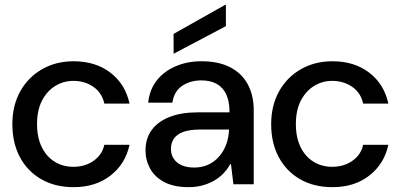

<svg xmlns="http://www.w3.org/2000/svg" viewBox="-20 -761 1655 793"><path d="M284 12Q207 12 150 -21Q93 -54 62 -112.5Q31 -171 31 -248Q31 -325 63.5 -383.5Q96 -442 153.5 -475Q211 -508 284 -508Q375 -508 436.5 -460.5Q498 -413 515 -333H411Q401 -378 365.5 -402.5Q330 -427 283 -427Q243 -427 209 -406.5Q175 -386 154 -346.5Q133 -307 133 -248Q133 -205 144.5 -172.5Q156 -140 176.5 -117.5Q197 -95 224 -83.5Q251 -72 283 -72Q315 -72 341.5 -83Q368 -94 386.5 -114.5Q405 -135 411 -163H515Q498 -84 436.5 -36Q375 12 284 12Z M759 12Q699 12 659.5 -8.5Q620 -29 600.5 -64Q581 -99 581 -140Q581 -189 606.5 -224Q632 -259 680.5 -278Q729 -297 797 -297H928Q928 -342 914.5 -371Q901 -400 875 -414.5Q849 -429 812 -429Q766 -429 732.5 -406.5Q699 -384 692 -337H592Q598 -392 628 -429.5Q658 -467 706 -487.5Q754 -508 812 -508Q883 -508 931 -483Q979 -458 1003.5 -412.5Q1028 -367 1028 -305V0H944L934 -83H931Q918 -60 900.5 -42.5Q883 -25 861 -13Q839 -1 813.5 5.5Q788 12 759 12ZM782 -69Q816 -69 842.5 -82Q869 -95 887.5 -117.5Q906 -140 915.5 -168Q925 -196 926 -226H807Q763 -226 736.5 -216Q710 -206 698 -188Q686 -170 686 -146Q686 -123 697.5 -105.5Q709 -88 730.5 -78.5Q752 -69 782 -69ZM697 -539V-621L910 -741H913V-653Z M1353 12Q1276 12 1219 -21Q1162 -54 1131 -112.5Q1100 -171 1100 -248Q1100 -325 1132.5 -383.5Q1165 -442 1222.5 -475Q1280 -508 1353 -508Q1444 -508 1505.5 -460.5Q1567 -413 1584 -333H1480Q1470 -378 1434.5 -402.5Q1399 -427 1352 -427Q1312 -427 1278 -406.5Q1244 -386 1223 -346.5Q1202 -307 1202 -248Q1202 -205 1213.5 -172.5Q1225 -140 1245.5 -117.5Q1266 -95 1293 -83.5Q1320 -72 1352 -72Q1384 -72 1410.5 -83Q1437 -94 1455.5 -114.5Q1474 -135 1480 -163H1584Q1567 -84 1505.5 -36Q1444 12 1353 12Z"/></svg>

Font: DM Sans 9pt 36pt Medium
Style: Regular
Weight: 500
Version: Version 4.004;gftools[0.9.30]